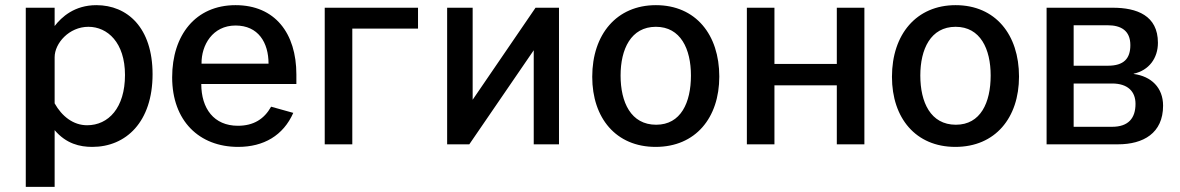

<svg xmlns="http://www.w3.org/2000/svg" viewBox="-20 -560 4577 745"><path d="M192 165V-55C237 -2 290 10 338 10C469 10 572 -87 572 -272C572 -453 474 -540 354 -540C269 -540 219 -494 192 -459V-530H80V165ZM318 -74C264 -74 220 -109 192 -159V-338C192 -392 248 -456 323 -456C397 -456 465 -395 465 -269C465 -142 401 -74 318 -74Z M1130 -234V-271C1130 -431 1047 -540 894 -540C739 -540 648 -424 648 -260C648 -91 753 10 904 10C1003 10 1079 -34 1118 -122L1032 -146C1005 -98 964 -72 903 -72C810 -72 761 -139 761 -234ZM762 -313C761 -385 805 -461 894 -461C982 -461 1022 -395 1022 -313Z M1240 -530V0H1347V-449H1602V-530Z M1814 -173V-530H1715V0H1801L2051 -365V0H2149V-530H2058Z M2524 10C2679 10 2771 -103 2771 -263C2771 -425 2680 -540 2525 -540C2373 -540 2278 -427 2278 -262C2278 -102 2370 10 2524 10ZM2526 -76C2428 -76 2388 -163 2388 -267C2388 -369 2428 -456 2525 -456C2621 -456 2661 -370 2661 -267C2661 -162 2622 -76 2526 -76Z M2878 -530V0H2985V-229H3227V0H3334V-530H3227V-312H2985V-530Z M3687 10C3842 10 3934 -103 3934 -263C3934 -425 3843 -540 3688 -540C3536 -540 3441 -427 3441 -262C3441 -102 3533 10 3687 10ZM3689 -76C3591 -76 3551 -163 3551 -267C3551 -369 3591 -456 3688 -456C3784 -456 3824 -370 3824 -267C3824 -162 3785 -76 3689 -76Z M4041 0H4318C4416 0 4493 -43 4493 -150C4493 -220 4447 -264 4379 -273V-274C4438 -287 4473 -334 4473 -394C4473 -500 4391 -530 4298 -530H4041ZM4146 -68V-236H4295C4356 -236 4386 -205 4386 -157C4386 -102 4359 -68 4295 -68ZM4146 -305V-462H4278C4330 -462 4366 -441 4366 -385C4366 -333 4341 -305 4279 -305Z"/></svg>

Font: Cheyenne Sans Medium
Style: Regular
Weight: 500
Designer: The Public Sans project authors (U.S. Web Design System), Libre Franklin designed by Pablo Impallari and Rodrigo Fuenzal
Foundry: The Cheyenne Sans Project Authors
Version: Version 2.007